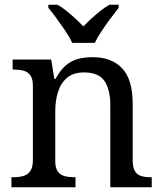

<svg xmlns="http://www.w3.org/2000/svg" viewBox="-20 -786 685 806"><path d="M28 0V-42H36Q59 -42 77.5 -47Q96 -52 107 -67.5Q118 -83 118 -114V-426Q118 -456 107 -470.5Q96 -485 78 -489.5Q60 -494 38 -494H33V-536H195L208 -455H213Q234 -493 257.5 -512.5Q281 -532 309 -539Q337 -546 369 -546Q448 -546 492.5 -499.5Q537 -453 537 -350V-114Q537 -83 546.5 -67.5Q556 -52 573 -47Q590 -42 612 -42H617V0H443V-345Q443 -410 418.5 -446Q394 -482 333 -482Q288 -482 261.5 -459.5Q235 -437 223.5 -400Q212 -363 212 -320V-109Q212 -80 223 -65.5Q234 -51 252 -46.5Q270 -42 292 -42H297V0ZM283 -606Q273 -629 255 -655.5Q237 -682 218 -708Q199 -734 183 -753V-766H222Q241 -755 260 -739.5Q279 -724 297 -707.5Q315 -691 330 -675Q345 -691 363 -707.5Q381 -724 400.5 -739.5Q420 -755 439 -766H478V-753Q463 -734 443.5 -708Q424 -682 406.5 -655.5Q389 -629 378 -606Z"/></svg>

Font: Noto Serif Tamil
Style: Italic
Weight: 400
Italic angle: -12°
Designer: Indian Type Foundry, Tom Grace, and the Monotype Design Team
Foundry: Monotype Imaging Inc.
Version: Version 2.003